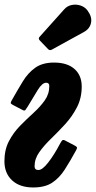

<svg xmlns="http://www.w3.org/2000/svg" viewBox="-28 -812 423 847"><path d="M358.5 -765Q379 -737 373.5 -711Q368 -685 342.5 -671L201.5 -593.5Q191.5 -587.5 184 -595.5L147.5 -633.5Q139 -642.5 147.5 -650.5L255 -770.5Q268.5 -786 288.5 -790Q308.5 -794 327.8 -787.5Q347 -781 358.5 -765ZM124.5 -78.5Q124.5 -62 141.5 -62Q159 -62 185 -95.5Q211 -129 236.5 -177.5Q242 -188 246 -192.2Q250 -196.5 257.5 -193L301.5 -170Q308 -166.5 310.8 -163.2Q313.5 -160 308.5 -150.5Q281.5 -101 257.5 -63.8Q233.5 -26.5 201.8 -5.8Q170 15 118.5 15Q59 15 25.2 -16.5Q-8.5 -48 -8.5 -100.5Q-8.5 -151.5 11.5 -189.5Q31.5 -227.5 61 -257.5Q90.5 -287.5 120 -314.2Q149.5 -341 169.5 -369.2Q189.5 -397.5 189.5 -432.5Q189.5 -447 175.5 -447Q158.5 -447 139 -415.8Q119.5 -384.5 94 -341.5Q88 -331.5 84.2 -327Q80.5 -322.5 73 -326L30 -348.5Q23.5 -352 20.5 -355Q17.5 -358 23 -368Q49 -414 72.2 -452.2Q95.5 -490.5 127.5 -513.2Q159.5 -536 210.5 -536Q268.5 -536 300.5 -507.8Q332.5 -479.5 332.5 -430.5Q332.5 -379.5 311.5 -338.8Q290.5 -298 259.5 -264.2Q228.5 -230.5 197.5 -200.5Q166.5 -170.5 145.5 -141Q124.5 -111.5 124.5 -78.5Z"/></svg>

Font: Besley* Condensed
Style: Bold Italic
Weight: 700
Width: 3
Italic angle: -13°
Designer: Owen Earl
Foundry: indestructible type*
Version: Version 3.000; ttfautohint (v1.8.3)